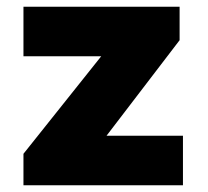

<svg xmlns="http://www.w3.org/2000/svg" viewBox="-20 -553 620 573"><path d="M50 0V-94L282 -385H50V-533H516V-433L298 -148H526V0Z"/></svg>

Font: Mach ExtraBold
Style: Regular
Weight: 800
Version: Version 1.002